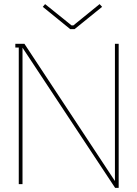

<svg xmlns="http://www.w3.org/2000/svg" viewBox="-20 -891 665 929"><path d="M554.2 -679.2V18.1H537.1L88.9 -660.2V0H70.8V-661.1H54.2V-679.2H98.1L536.1 -15.1V-679.2ZM461.9 -871.1 474.1 -857.9 340.8 -750H319.8L187 -857.9L198.2 -871.1L326.2 -768.1H335Z"/></svg>

Font: Rawengulk
Style: Light
Weight: 300
Version: Version 0.92